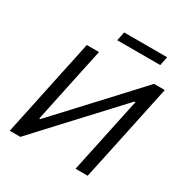

<svg xmlns="http://www.w3.org/2000/svg" viewBox="-201 -1057 1163 1214"><g transform="rotate(30 380.0 -450.0)"><path d="M40 0Q52.5 -59 64.2 -114Q76 -169 90 -236L140 -473Q154.5 -541 166.5 -597Q178.5 -653 191 -713H280Q267.5 -654 255.5 -598Q243.5 -542 229 -473.5L163 -160.5H170.5L369.5 -375Q445 -456.5 522.8 -540.5Q600.5 -624.5 682 -713H760.5Q748 -654.5 736 -597.8Q724 -541 709.5 -472.5L659.5 -236Q645 -169 633.5 -114.2Q622 -59.5 609 0H520.5Q533 -59.5 544.8 -114.5Q556.5 -169.5 570.5 -235.5L638 -554H630.5L428 -335.5Q336 -236 261.2 -155.5Q186.5 -75 117.5 0ZM342.5 -835.5 356 -900H669.5L656.5 -835.5Z"/></g></svg>

Font: Commissioner
Style: Italic
Weight: 400
Italic angle: -12°
Designer: Kostas Bartsokas
Foundry: Kostas Bartsokas
Version: Version 1.000; ttfautohint (v1.8.3)